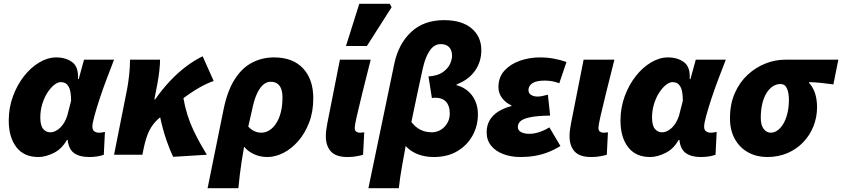

<svg xmlns="http://www.w3.org/2000/svg" viewBox="-20 -814 4430 1010"><path d="M182 12Q106 12 66 -40Q26 -92 26 -180Q26 -247 48 -307Q70 -367 106 -413Q142 -459 186.5 -485.5Q231 -512 276 -512Q326 -512 360 -487Q394 -462 390 -398H394L422 -500H580Q561 -451 540.5 -397Q520 -343 503.5 -292.5Q487 -242 476.5 -203.5Q466 -165 466 -148Q466 -130 476.5 -123Q487 -116 500 -116Q511 -116 518 -117.5Q525 -119 532 -120L526 0Q510 6 490.5 9Q471 12 448 12Q399 12 370 -8.5Q341 -29 336 -78Q336 -78 336 -78Q336 -78 336 -78H332Q305 -30 262 -9Q219 12 182 12ZM244 -118Q258 -118 271.5 -124.5Q285 -131 297 -142.5Q309 -154 318.5 -170.5Q328 -187 334 -206L354 -284Q354 -337 340.5 -359.5Q327 -382 300 -382Q283 -382 264 -366.5Q245 -351 228.5 -325Q212 -299 202 -265.5Q192 -232 192 -196Q192 -154 207 -136Q222 -118 244 -118Z M580 0 648 -342Q654 -372 659 -416Q664 -460 664 -500H822Q822 -475 818 -440.5Q814 -406 808 -374L792 -291H796Q834 -345 874.5 -388Q915 -431 958 -463.5Q1001 -496 1046 -518L1104 -388Q1069 -376 1027.5 -352.5Q986 -329 933.5 -289Q881 -249 812 -188Q784 -163 766 -128Q748 -93 735 -30L729 0ZM891 11Q883 -5 874 -27Q865 -49 855.5 -76.5Q846 -104 837 -137Q828 -170 820 -209L944 -302Q952 -255 965.5 -211.5Q979 -168 997 -130Q1015 -92 1033.5 -59Q1052 -26 1068 0Z M1072 176 1156 -238Q1176 -336 1214.5 -396.5Q1253 -457 1306 -484.5Q1359 -512 1422 -512Q1520 -512 1574 -454.5Q1628 -397 1628 -297Q1628 -226 1606 -169Q1584 -112 1548.5 -71.5Q1513 -31 1470.5 -9.5Q1428 12 1386 12Q1349 12 1317 -2.5Q1285 -17 1264 -42Q1257 -4 1251.5 32.5Q1246 69 1241.5 105Q1237 141 1234 176ZM1354 -116Q1376 -116 1396 -128Q1416 -140 1432 -164Q1448 -188 1457 -222.5Q1466 -257 1466 -302Q1466 -343 1450 -363.5Q1434 -384 1404 -384Q1384 -384 1366.5 -370Q1349 -356 1334.5 -327Q1320 -298 1310 -254L1286 -148Q1296 -137 1307 -130Q1318 -123 1330 -119.5Q1342 -116 1354 -116Z M1808 12Q1747 12 1720.5 -17.5Q1694 -47 1694 -98Q1694 -113 1696 -129Q1698 -145 1702 -166L1768 -500H1930Q1905 -401 1886 -324.5Q1867 -248 1856.5 -201Q1846 -154 1846 -142Q1846 -127 1854 -121.5Q1862 -116 1872 -116Q1877 -116 1883.5 -116.5Q1890 -117 1896 -118L1890 0Q1877 4 1856 8Q1835 12 1808 12ZM1800 -572 1870 -794H2030L2040 -776L1910 -572Z M1918 176 2054 -478Q2076 -583 2142.5 -645.5Q2209 -708 2316 -708Q2410 -708 2461 -664.5Q2512 -621 2512 -550Q2512 -489 2478.5 -441.5Q2445 -394 2382 -370V-366Q2435 -351 2464.5 -310Q2494 -269 2494 -212Q2494 -152 2466 -101Q2438 -50 2386 -19Q2334 12 2262 12Q2232 12 2204.5 5.5Q2177 -1 2154 -14Q2131 -27 2114 -46Q2104 9 2094 64.5Q2084 120 2078 176ZM2252 -118Q2276 -118 2297.5 -130.5Q2319 -143 2332.5 -165.5Q2346 -188 2346 -218Q2346 -257 2326.5 -278.5Q2307 -300 2268 -300Q2264 -300 2260.5 -299.5Q2257 -299 2252 -298L2234 -412Q2282 -415 2309 -434Q2336 -453 2347 -477Q2358 -501 2358 -520Q2358 -550 2342.5 -566Q2327 -582 2298 -582Q2265 -582 2241.5 -549Q2218 -516 2204 -454Q2188 -382 2173.5 -313Q2159 -244 2144 -172Q2158 -154 2174.5 -142Q2191 -130 2210.5 -124Q2230 -118 2252 -118Z M2718 12Q2669 12 2628.5 -3Q2588 -18 2564 -47Q2540 -76 2540 -118Q2540 -155 2556.5 -182.5Q2573 -210 2602.5 -228Q2632 -246 2670 -256V-260Q2643 -271 2622.5 -296.5Q2602 -322 2602 -356Q2602 -408 2633.5 -442.5Q2665 -477 2715 -494.5Q2765 -512 2820 -512Q2861 -512 2896 -505Q2931 -498 2960 -488L2922 -376Q2901 -384 2882.5 -387Q2864 -390 2846 -390Q2817 -390 2798 -384Q2779 -378 2769.5 -366.5Q2760 -355 2760 -340Q2760 -324 2773.5 -315Q2787 -306 2808 -306Q2820 -306 2833.5 -309Q2847 -312 2862 -316L2874 -206Q2807 -205 2770 -197.5Q2733 -190 2718.5 -177Q2704 -164 2704 -146Q2704 -128 2721 -119Q2738 -110 2766 -110Q2783 -110 2801 -114.5Q2819 -119 2836.5 -126.5Q2854 -134 2870 -144L2928 -46Q2894 -25 2861 -12.5Q2828 0 2793 6Q2758 12 2718 12Z M3090 12Q3029 12 3002.5 -17.5Q2976 -47 2976 -98Q2976 -113 2978 -129Q2980 -145 2984 -166L3050 -500H3212Q3187 -401 3168 -324.5Q3149 -248 3138.5 -201Q3128 -154 3128 -142Q3128 -127 3136 -121.5Q3144 -116 3154 -116Q3159 -116 3165.5 -116.5Q3172 -117 3178 -118L3172 0Q3159 4 3138 8Q3117 12 3090 12Z M3400 12Q3324 12 3284 -40Q3244 -92 3244 -180Q3244 -247 3266 -307Q3288 -367 3324 -413Q3360 -459 3404.5 -485.5Q3449 -512 3494 -512Q3544 -512 3578 -487Q3612 -462 3608 -398H3612L3640 -500H3798Q3779 -451 3758.5 -397Q3738 -343 3721.5 -292.5Q3705 -242 3694.5 -203.5Q3684 -165 3684 -148Q3684 -130 3694.5 -123Q3705 -116 3718 -116Q3729 -116 3736 -117.5Q3743 -119 3750 -120L3744 0Q3728 6 3708.5 9Q3689 12 3666 12Q3617 12 3588 -8.5Q3559 -29 3554 -78Q3554 -78 3554 -78Q3554 -78 3554 -78H3550Q3523 -30 3480 -9Q3437 12 3400 12ZM3462 -118Q3476 -118 3489.5 -124.5Q3503 -131 3515 -142.5Q3527 -154 3536.5 -170.5Q3546 -187 3552 -206L3572 -284Q3572 -337 3558.5 -359.5Q3545 -382 3518 -382Q3501 -382 3482 -366.5Q3463 -351 3446.5 -325Q3430 -299 3420 -265.5Q3410 -232 3410 -196Q3410 -154 3425 -136Q3440 -118 3462 -118Z M4016 12Q3961 12 3916.5 -12Q3872 -36 3846 -82Q3820 -128 3820 -192Q3820 -267 3845.5 -324.5Q3871 -382 3913.5 -421Q3956 -460 4007 -480Q4058 -500 4110 -500H4390L4364 -370Q4328 -375 4298.5 -378Q4269 -381 4236 -382V-378Q4256 -357 4267 -324.5Q4278 -292 4278 -250Q4278 -197 4259 -149.5Q4240 -102 4205 -65.5Q4170 -29 4122 -8.5Q4074 12 4016 12ZM4034 -116Q4053 -116 4070 -128Q4087 -140 4100.5 -162.5Q4114 -185 4122 -217.5Q4130 -250 4130 -290Q4130 -326 4119.5 -349Q4109 -372 4086 -372Q4063 -372 4044 -359Q4025 -346 4011 -322.5Q3997 -299 3989.5 -266.5Q3982 -234 3982 -194Q3982 -155 3997.5 -135.5Q4013 -116 4034 -116Z"/></svg>

Font: Source Sans 3 Black
Style: Italic
Weight: 900
Italic angle: -11°
Designer: Paul D. Hunt
Foundry: Adobe
Version: Version 3.052;hotconv 1.1.0;makeotfexe 2.6.0